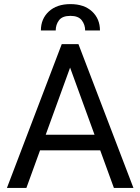

<svg xmlns="http://www.w3.org/2000/svg" viewBox="-20 -929 692 949"><path d="M345.7 -647.9 110.4 0H14.2L285.2 -710.9H347.2ZM543 0 307.1 -647.9 305.7 -710.9H367.7L639.6 0ZM530.8 -263.2V-186H131.3V-263.2ZM474.1 -778.3H400.9Q400.9 -807.1 384 -828.9Q367.2 -850.6 328.1 -850.6Q288.1 -850.6 271.7 -828.9Q255.4 -807.1 255.4 -778.3H182.1Q182.1 -835.9 221.4 -872.3Q260.7 -908.7 328.1 -908.7Q396 -908.7 435.1 -872.3Q474.1 -835.9 474.1 -778.3Z"/></svg>

Font: RobotoDEMO
Style: Regular
Weight: 400
Designer: Christian Robertson
Foundry: Google
Version: Version 2.136